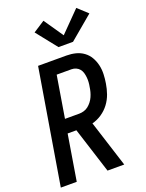

<svg xmlns="http://www.w3.org/2000/svg" viewBox="-178 -1070 880 1155"><g transform="rotate(-20 262.0 -492.0)"><path d="M4 0 126 -735H308Q338 -735 366 -728Q394 -721 416.5 -704.5Q439 -688 453 -664Q467 -640 473.5 -612Q480 -584 479 -554Q478 -524 473 -495Q468 -463 457 -431.5Q446 -400 425.5 -372.5Q405 -345 376 -325.5Q347 -306 315 -298L410 0H303L210 -292H154L106 0ZM169 -380H260Q275 -380 290.5 -384.5Q306 -389 318.5 -399Q331 -409 341 -422Q351 -435 357.5 -449.5Q364 -464 368 -479Q372 -494 374 -509Q377 -524 378 -539.5Q379 -555 377.5 -570Q376 -585 372 -599Q368 -613 359 -624Q350 -635 336.5 -641Q323 -647 308 -647H213ZM280 -799 175 -931 249 -979 334 -855 461 -984 524 -926 373 -799Z"/></g></svg>

Font: Iosevka SS04 Semibold
Style: Italic
Weight: 600
Italic angle: -9°
Monospace: yes
Designer: Belleve Invis
Foundry: Belleve Invis
Version: Version 19.0.0; ttfautohint (v1.8.4)